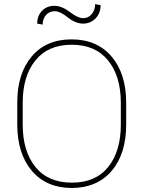

<svg xmlns="http://www.w3.org/2000/svg" viewBox="-20 -915 706 945"><path d="M574.7 -409.7Q574.7 -540.5 511.7 -617.7Q449.2 -694.8 333 -694.8Q216.8 -694.8 154.3 -617.7Q91.8 -540.5 91.8 -409.7V-302.2Q91.8 -170.4 154.3 -93.3Q216.8 -16.1 333.5 -16.1Q449.7 -15.6 512.2 -92.8Q574.7 -169.9 574.7 -302.2ZM601.1 -302.2Q601.1 -158.2 529.8 -74.2Q458 9.8 333 10.3Q208 9.8 136.7 -74.2Q65.4 -158.2 64.9 -302.2V-408.7Q64.5 -552.2 135.7 -636.7Q207 -721.2 332 -721.2Q457 -721.2 529.3 -636.7Q601.1 -552.2 601.1 -408.7ZM314 -829.1Q276.4 -859.4 250 -859.9Q223.6 -859.9 207 -841.8Q190.4 -823.7 189.9 -793.9L163.1 -798.8Q163.1 -837.9 187.5 -862.3Q211.9 -886.7 248 -886.2Q284.2 -886.2 323.7 -856Q363.3 -825.7 388.7 -825.7Q414.1 -825.2 430.7 -844.7Q448.2 -864.3 448.2 -894.5L475.1 -889.6Q475.1 -849.6 450.2 -824.2Q425.3 -798.8 388.7 -798.8Q352.1 -798.8 314 -829.1Z"/></svg>

Font: Roboto-Thin
Style: Regular
Weight: 250
Designer: Google
Version: Version 1.100141; 2013; ttfautohint (v0.94.14-c901) -l 8 -r 